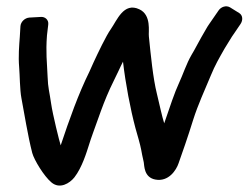

<svg xmlns="http://www.w3.org/2000/svg" viewBox="-20 -561 778 601"><path d="M72 -506C58 -505 45 -493 44 -479L42 -446C40 -418 37 -386 40 -350C42 -327 42 -280 47 -254C56 -207 67 -136 81 -82C87 -60 118 -9 141 10C167 32 198 13 213 -6C237 -37 251 -84 259 -109C264 -126 277 -161 296 -214C307 -244 320 -276 337 -310L351 -339C357 -351 360 -359 365 -368C373 -299 388 -220 404 -160C409 -142 419 -109 422 -92L425 -76C426 -71 428 -63 430 -53C432 -43 430 -6 466 1C508 9 532 -29 539 -50C551 -84 567 -129 585 -187C600 -234 620 -277 640 -325C653 -357 666 -379 683 -409L699 -435C704 -443 708 -450 714 -458L733 -486C741 -498 740 -513 729 -520L700 -538C688 -545 672 -540 664 -528L644 -499C638 -490 631 -481 625 -470L610 -444C599 -425 591 -408 580 -390C563 -361 553 -328 539 -298C528 -275 511 -225 494 -175C487 -197 479 -235 471 -268C459 -316 452 -388 446 -447C444 -461 455 -514 416 -532C367 -555 346 -497 327 -470C312 -449 286 -394 273 -366L260 -337C225 -266 197 -187 170 -106C166 -118 145 -202 140 -237C135 -273 130 -286 129 -321C127 -368 123 -396 127 -450L131 -484C133 -499 121 -509 108 -508Z"/></svg>

Font: Reckless Catfish
Style: HeavyIt
Weight: 400
Foundry: Cannot Into Space Fonts
Version: Version 0.2894